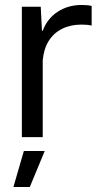

<svg xmlns="http://www.w3.org/2000/svg" viewBox="-20 -552 405 773"><path d="M68 0V-525H144L149 -428H152Q170 -477 212 -504.5Q254 -532 309 -532Q321 -532 331.5 -531Q342 -530 349 -528V-449Q341 -451 330.5 -452Q320 -453 308 -453Q264 -453 230 -436Q196 -419 176 -387Q156 -355 152 -308V0ZM34 201 76 56H160L100 201Z"/></svg>

Font: Mona Sans SemiExpanded
Style: Regular
Weight: 400
Width: 6
Designer: Deni Anggara
Foundry: GitHub
Version: Version 2.000